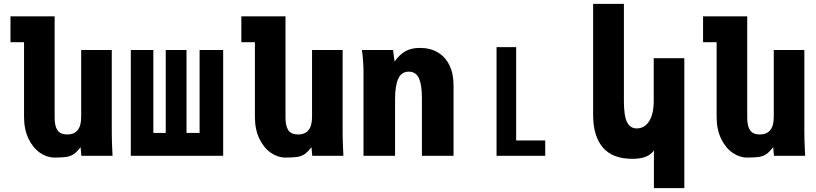

<svg xmlns="http://www.w3.org/2000/svg" viewBox="-20 -810 4240 998"><path d="M105 -202V-590.5H34.5V-725H264V-198Q264 -154 279.2 -132.5Q294.5 -111 329 -111Q402 -111 402 -202V-550H561V-119Q561 -87.5 563 -43.5Q564 -28.5 565 0H403L399 -45Q379.5 -20 363.5 -9Q347.5 2 326 5.5Q304.5 9 263 9Q224 9 187.5 -16.2Q151 -41.5 128 -89.5Q105 -137.5 105 -202Z M1140 0H660V-550H777V-119H841.5V-550H949.5V-119H1017.5V-550H1140Z M1305 -202V-590.5H1234.5V-725H1464V-198Q1464 -154 1479.2 -132.5Q1494.5 -111 1529 -111Q1602 -111 1602 -202V-550H1761V-119Q1761 -87.5 1763 -43.5Q1764 -28.5 1765 0H1603L1599 -45Q1579.5 -20 1563.5 -9Q1547.5 2 1526 5.5Q1504.5 9 1463 9Q1424 9 1387.5 -16.2Q1351 -41.5 1328 -89.5Q1305 -137.5 1305 -202Z M1861.5 -550H2023L2031 -490Q2058 -528 2088.8 -544.5Q2119.5 -561 2162.5 -561Q2215.5 -561 2255 -538Q2294.5 -515 2316 -471Q2337.5 -427 2337.5 -366V0H2173V-301.5Q2173 -369 2157.5 -403.2Q2142 -437.5 2104.5 -437.5Q2066.5 -437.5 2050 -400.8Q2033.5 -364 2033.5 -293.5V0H1869.5V-437Q1869.5 -486 1861.5 -550Z M2561 -565H2663V-80H2814V0H2561Z M3266.5 15.5Q3163 15.5 3113 -44Q3063 -103.5 3063 -212.5V-790H3223V-285.5Q3223 -206 3239.8 -174.2Q3256.5 -142.5 3289 -142.5Q3330.5 -142.5 3354.2 -180Q3378 -217.5 3378 -284.5V-507.5H3537V168H3379V-28Q3363 -5.5 3335.8 5Q3308.5 15.5 3266.5 15.5Z M3705 -202V-590.5H3634.5V-725H3864V-198Q3864 -154 3879.2 -132.5Q3894.5 -111 3929 -111Q4002 -111 4002 -202V-550H4161V-119Q4161 -87.5 4163 -43.5Q4164 -28.5 4165 0H4003L3999 -45Q3979.5 -20 3963.5 -9Q3947.5 2 3926 5.5Q3904.5 9 3863 9Q3824 9 3787.5 -16.2Q3751 -41.5 3728 -89.5Q3705 -137.5 3705 -202Z"/></svg>

Font: JuliaMono Black
Style: Regular
Weight: 900
Monospace: yes
Designer: cormullion
Foundry: corm
Version: Version 0.054; ttfautohint (v1.8.4)